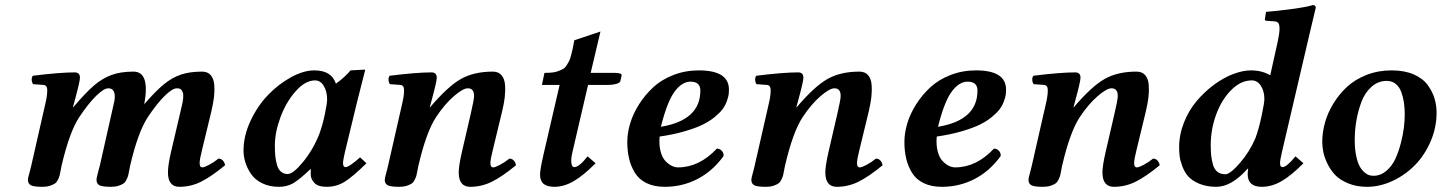

<svg xmlns="http://www.w3.org/2000/svg" viewBox="-20 -718 5617 748"><path d="M425.3 -322.3Q434.1 -374 401.9 -374Q384.8 -374 354.7 -344.7Q324.7 -315.4 289.1 -262.2Q250.5 -204.1 219.7 -71.8Q218.8 -67.4 216.3 -54.2Q213.9 -41 212.4 -34.9Q210.9 -28.8 206.1 -18.6Q201.2 -8.3 194.3 -3.4Q187.5 1.5 175 5.6Q162.6 9.8 146 9.8Q110.4 9.8 99.6 3.4Q88.9 -2.9 88.9 -17.1Q88.9 -21.5 90.8 -30Q92.8 -38.6 96.7 -52.2L101.6 -71.8L158.2 -320.8Q164.1 -346.7 164.1 -367.2Q164.1 -386.2 148.9 -387.2L108.9 -390.1Q104 -397 103.5 -406.7Q103 -416.5 107.9 -422.9Q213.4 -436 271 -436Q291.5 -436 291.5 -415Q291.5 -400.4 269.5 -320.3L264.2 -300.8L265.1 -299.8Q313.5 -356.9 345.9 -384.8Q378.4 -412.6 414.1 -425.8Q449.7 -439 500 -439Q565.4 -439 542 -312Q586.4 -363.3 618.2 -389.4Q649.9 -415.5 684.3 -427.2Q718.8 -439 767.1 -439Q789.1 -439 801 -425Q813 -411.1 814.7 -387Q816.4 -362.8 813.5 -337.9Q810.5 -314.5 803.2 -283.2L767.1 -133.8Q757.8 -97.7 757.8 -82.5Q757.8 -65.9 768.1 -65.9Q775.9 -65.9 794.7 -75.9Q813.5 -85.9 831.1 -100.1Q841.3 -100.1 848.1 -92.8Q855 -85.4 856.9 -74.2Q803.7 -30.3 763.7 -10.3Q723.6 9.8 679.2 9.8Q634.3 9.8 634.3 -46.4Q634.3 -73.7 646 -125L681.2 -274.9L684.1 -287.6Q686.5 -298.8 688 -304.4Q689.5 -310.1 691.4 -319.8Q693.4 -329.6 693.6 -334.7Q693.8 -339.8 693.8 -347.2Q693.8 -354.5 692.1 -358.4Q690.4 -362.3 687.7 -366.5Q685.1 -370.6 680.2 -372.3Q675.3 -374 668.9 -374Q651.9 -374 621.8 -344.7Q591.8 -315.4 556.2 -262.2Q517.6 -204.1 486.8 -71.8Q485.8 -67.4 483.4 -54.2Q481 -41 479.5 -34.9Q478 -28.8 473.1 -18.6Q468.3 -8.3 461.4 -3.4Q454.6 1.5 442.1 5.6Q429.7 9.8 413.1 9.8Q377.4 9.8 366.7 3.4Q356 -2.9 356 -17.1Q356 -21.5 357.9 -30Q359.9 -38.6 363.3 -52.2L368.7 -71.8L424.8 -320.8V-321.3Z M1223.6 -194.8Q1236.8 -230.5 1245.6 -272.9Q1254.4 -315.4 1254.4 -331.1Q1254.4 -361.3 1241.5 -383.1Q1228.5 -404.8 1207.5 -404.8Q1169.4 -404.8 1132.1 -362.8Q1094.7 -320.8 1072.8 -261.7Q1050.8 -202.6 1050.8 -150.9Q1050.8 -127.4 1052.5 -110.1Q1054.2 -92.8 1059.1 -75.7Q1064 -58.6 1074.5 -49.3Q1085 -40 1100.6 -40Q1122.1 -40 1160.9 -87.4Q1199.7 -134.8 1223.6 -194.8ZM1190.4 -39.1Q1190.4 -52.2 1191.4 -58.1L1189.5 -59.1Q1144 -16.1 1120.6 -3.2Q1097.2 9.8 1066.4 9.8Q1029.3 9.8 1001.2 -4.2Q973.1 -18.1 958 -40.3Q942.9 -62.5 935.8 -85.7Q928.7 -108.9 928.7 -131.8Q928.7 -188.5 955.8 -246.6Q982.9 -304.7 1023.4 -347.2Q1064 -389.6 1113 -416.7Q1162.1 -443.8 1204.6 -443.8Q1271.5 -443.8 1288.6 -392.1Q1321.8 -415.5 1345.7 -443.8L1400.4 -446.8Q1402.3 -446.8 1402.3 -443.8L1371.1 -320.8L1323.7 -125Q1316.4 -93.3 1316.4 -83Q1316.4 -66.9 1325.7 -66.9Q1340.3 -66.9 1382.8 -105L1407.7 -82Q1353 -28.3 1321.8 -9.3Q1290.5 9.8 1252.4 9.8Q1218.8 9.8 1204.6 -5.6Q1190.4 -21 1190.4 -39.1Z M1779.3 -125 1814 -274.9Q1826.2 -328.1 1826.7 -340.8Q1828.6 -374 1802.2 -374Q1784.2 -374 1748.8 -343.8Q1713.4 -313.5 1679.2 -262.2Q1640.6 -204.1 1609.9 -71.8Q1608.9 -67.4 1606.4 -54.2Q1604 -41 1602.5 -34.9Q1601.1 -28.8 1596.2 -18.6Q1591.3 -8.3 1584.5 -3.4Q1577.6 1.5 1565.2 5.6Q1552.7 9.8 1536.1 9.8Q1500.5 9.8 1489.7 3.4Q1479 -2.9 1479 -17.1Q1479 -21.5 1481 -30Q1482.9 -38.6 1486.8 -52.2L1491.7 -71.8L1548.3 -320.8Q1554.2 -346.7 1554.2 -367.2Q1554.2 -386.2 1539.1 -387.2L1499 -390.1Q1494.1 -397 1493.7 -406.7Q1493.2 -416.5 1498 -422.9Q1603.5 -436 1661.1 -436Q1681.6 -436 1681.6 -415Q1681.6 -400.4 1659.7 -320.3L1654.3 -300.8L1655.3 -299.8Q1724.1 -380.9 1774.9 -409.9Q1825.7 -439 1899.9 -439Q1921.9 -439 1933.8 -425Q1945.8 -411.1 1947.5 -387Q1949.2 -362.8 1946.3 -337.9Q1943.4 -314.5 1936 -283.2L1899.9 -133.8Q1890.6 -97.7 1890.6 -82.5Q1890.6 -65.9 1901.4 -65.9Q1909.2 -65.9 1928 -75.9Q1946.8 -85.9 1964.4 -100.1Q1974.6 -100.1 1981.4 -92.8Q1988.3 -85.4 1990.2 -74.2Q1937 -30.3 1896.7 -10.3Q1856.4 9.8 1812 9.8Q1767.1 9.8 1767.1 -46.4Q1767.1 -71.3 1779.3 -125Z M2098.1 -119.1 2160.2 -387.2H2091.3L2101.1 -434.1Q2118.2 -434.1 2131.6 -435.5Q2145 -437 2155.5 -441.2Q2166 -445.3 2173.6 -449.5Q2181.2 -453.6 2187.3 -463.1Q2193.4 -472.7 2197 -479.7Q2200.7 -486.8 2204.8 -502.2Q2209 -517.6 2211.2 -528.6Q2213.4 -539.6 2217.3 -561L2319.3 -595.2L2281.2 -434.1H2374Q2401.9 -434.1 2401.9 -424.8L2397 -402.8Q2395.5 -395 2380.9 -391.1Q2366.2 -387.2 2350.1 -387.2H2271L2210 -125Q2203.6 -97.2 2206.1 -82Q2208.5 -66.9 2217.3 -66.9Q2236.3 -66.9 2269 -108.9L2300.3 -82Q2252.9 -34.2 2215.1 -12.2Q2177.2 9.8 2139.2 9.8Q2124.5 9.8 2113.8 6.3Q2103 2.9 2097.4 -2Q2091.8 -6.8 2088.6 -14.2Q2085.4 -21.5 2084.7 -26.9Q2084 -32.2 2084 -39.1Q2084 -58.1 2098.1 -119.1Z M2708.5 -365.2Q2708.5 -399.9 2669.9 -399.9Q2636.7 -399.9 2607.9 -360.8Q2579.1 -321.8 2554.7 -224.1Q2708.5 -249.5 2708.5 -365.2ZM2819.8 -369.1Q2819.8 -358.4 2818.6 -349.1Q2817.4 -339.8 2811.5 -323.5Q2805.7 -307.1 2795.4 -293.2Q2785.2 -279.3 2764.9 -262.5Q2744.6 -245.6 2717 -232.2Q2689.5 -218.8 2646.5 -206.3Q2603.5 -193.8 2549.8 -186Q2546.9 -153.3 2553.5 -128.4Q2560.1 -103.5 2572.3 -90.8Q2584.5 -78.1 2596.9 -72Q2609.4 -65.9 2621.6 -65.9Q2704.1 -65.9 2772.9 -139.2Q2783.7 -139.2 2792 -130.4Q2800.3 -121.6 2798.8 -109.9Q2756.3 -51.3 2697.5 -20.8Q2638.7 9.8 2569.8 9.8Q2527.8 9.8 2498.3 -4.9Q2468.8 -19.5 2453.1 -45.4Q2437.5 -71.3 2430.7 -100.6Q2423.8 -129.9 2423.8 -165Q2423.8 -199.7 2435.1 -237.3Q2446.3 -274.9 2469.7 -311.8Q2493.2 -348.6 2525.1 -378.2Q2557.1 -407.7 2603.5 -425.8Q2649.9 -443.8 2702.6 -443.8Q2819.8 -443.8 2819.8 -369.1Z M3207.5 -125 3242.2 -274.9Q3254.4 -328.1 3254.9 -340.8Q3256.8 -374 3230.5 -374Q3212.4 -374 3177 -343.8Q3141.6 -313.5 3107.4 -262.2Q3068.8 -204.1 3038.1 -71.8Q3037.1 -67.4 3034.7 -54.2Q3032.2 -41 3030.8 -34.9Q3029.3 -28.8 3024.4 -18.6Q3019.5 -8.3 3012.7 -3.4Q3005.9 1.5 2993.4 5.6Q2981 9.8 2964.4 9.8Q2928.7 9.8 2918 3.4Q2907.2 -2.9 2907.2 -17.1Q2907.2 -21.5 2909.2 -30Q2911.1 -38.6 2915 -52.2L2919.9 -71.8L2976.6 -320.8Q2982.4 -346.7 2982.4 -367.2Q2982.4 -386.2 2967.3 -387.2L2927.2 -390.1Q2922.4 -397 2921.9 -406.7Q2921.4 -416.5 2926.3 -422.9Q3031.7 -436 3089.4 -436Q3109.9 -436 3109.9 -415Q3109.9 -400.4 3087.9 -320.3L3082.5 -300.8L3083.5 -299.8Q3152.3 -380.9 3203.1 -409.9Q3253.9 -439 3328.1 -439Q3350.1 -439 3362.1 -425Q3374 -411.1 3375.7 -387Q3377.4 -362.8 3374.5 -337.9Q3371.6 -314.5 3364.3 -283.2L3328.1 -133.8Q3318.8 -97.7 3318.8 -82.5Q3318.8 -65.9 3329.6 -65.9Q3337.4 -65.9 3356.2 -75.9Q3375 -85.9 3392.6 -100.1Q3402.8 -100.1 3409.7 -92.8Q3416.5 -85.4 3418.5 -74.2Q3365.2 -30.3 3325 -10.3Q3284.7 9.8 3240.2 9.8Q3195.3 9.8 3195.3 -46.4Q3195.3 -71.3 3207.5 -125Z M3788.1 -365.2Q3788.1 -399.9 3749.5 -399.9Q3716.3 -399.9 3687.5 -360.8Q3658.7 -321.8 3634.3 -224.1Q3788.1 -249.5 3788.1 -365.2ZM3899.4 -369.1Q3899.4 -358.4 3898.2 -349.1Q3897 -339.8 3891.1 -323.5Q3885.3 -307.1 3875 -293.2Q3864.7 -279.3 3844.5 -262.5Q3824.2 -245.6 3796.6 -232.2Q3769 -218.8 3726.1 -206.3Q3683.1 -193.8 3629.4 -186Q3626.5 -153.3 3633.1 -128.4Q3639.6 -103.5 3651.9 -90.8Q3664.1 -78.1 3676.5 -72Q3689 -65.9 3701.2 -65.9Q3783.7 -65.9 3852.5 -139.2Q3863.3 -139.2 3871.6 -130.4Q3879.9 -121.6 3878.4 -109.9Q3835.9 -51.3 3777.1 -20.8Q3718.3 9.8 3649.4 9.8Q3607.4 9.8 3577.9 -4.9Q3548.3 -19.5 3532.7 -45.4Q3517.1 -71.3 3510.3 -100.6Q3503.4 -129.9 3503.4 -165Q3503.4 -199.7 3514.6 -237.3Q3525.9 -274.9 3549.3 -311.8Q3572.8 -348.6 3604.7 -378.2Q3636.7 -407.7 3683.1 -425.8Q3729.5 -443.8 3782.2 -443.8Q3899.4 -443.8 3899.4 -369.1Z M4287.1 -125 4321.8 -274.9Q4334 -328.1 4334.5 -340.8Q4336.4 -374 4310.1 -374Q4292 -374 4256.6 -343.8Q4221.2 -313.5 4187 -262.2Q4148.4 -204.1 4117.7 -71.8Q4116.7 -67.4 4114.3 -54.2Q4111.8 -41 4110.4 -34.9Q4108.9 -28.8 4104 -18.6Q4099.1 -8.3 4092.3 -3.4Q4085.4 1.5 4073 5.6Q4060.5 9.8 4043.9 9.8Q4008.3 9.8 3997.6 3.4Q3986.8 -2.9 3986.8 -17.1Q3986.8 -21.5 3988.8 -30Q3990.7 -38.6 3994.6 -52.2L3999.5 -71.8L4056.2 -320.8Q4062 -346.7 4062 -367.2Q4062 -386.2 4046.9 -387.2L4006.8 -390.1Q4002 -397 4001.5 -406.7Q4001 -416.5 4005.9 -422.9Q4111.3 -436 4168.9 -436Q4189.5 -436 4189.5 -415Q4189.5 -400.4 4167.5 -320.3L4162.1 -300.8L4163.1 -299.8Q4231.9 -380.9 4282.7 -409.9Q4333.5 -439 4407.7 -439Q4429.7 -439 4441.7 -425Q4453.6 -411.1 4455.3 -387Q4457 -362.8 4454.1 -337.9Q4451.2 -314.5 4443.8 -283.2L4407.7 -133.8Q4398.4 -97.7 4398.4 -82.5Q4398.4 -65.9 4409.2 -65.9Q4417 -65.9 4435.8 -75.9Q4454.6 -85.9 4472.2 -100.1Q4482.4 -100.1 4489.3 -92.8Q4496.1 -85.4 4498 -74.2Q4444.8 -30.3 4404.5 -10.3Q4364.3 9.8 4319.8 9.8Q4274.9 9.8 4274.9 -46.4Q4274.9 -71.3 4287.1 -125Z M4905.8 -332Q4905.8 -362.8 4892.1 -383.8Q4878.4 -404.8 4856.9 -404.8Q4813.5 -404.8 4775.9 -366.5Q4738.3 -328.1 4717.5 -270.5Q4696.8 -212.9 4696.8 -153.8Q4696.8 -129.4 4698.5 -112.8Q4700.2 -96.2 4705.3 -77.4Q4710.4 -58.6 4722.7 -48.8Q4734.9 -39.1 4753.9 -39.1Q4772.5 -39.1 4810.8 -83.5Q4849.1 -127.9 4871.1 -180.2Q4884.3 -215.8 4895 -266.6Q4905.8 -317.4 4905.8 -332ZM5081.1 -583 4974.1 -125Q4966.8 -93.3 4966.8 -83Q4966.8 -66.9 4976.1 -66.9Q4992.7 -66.9 5026.9 -108.9L5058.1 -82Q5010.7 -34.2 4972.7 -12.2Q4934.6 9.8 4896 9.8Q4840.8 9.8 4840.8 -39.1Q4840.8 -50.3 4842.8 -60.1L4840.8 -61Q4777.8 9.8 4718.8 9.8Q4680.7 9.8 4652.3 -2.2Q4624 -14.2 4609.4 -30.5Q4594.7 -46.9 4586.2 -70.1Q4577.6 -93.3 4575.7 -109.6Q4573.7 -126 4573.7 -144Q4573.7 -193.4 4592.5 -240.7Q4611.3 -288.1 4641.6 -324Q4671.9 -359.9 4709 -387.5Q4746.1 -415 4783.9 -429.4Q4821.8 -443.8 4854 -443.8Q4896 -443.8 4928.7 -424.8L4958 -557.1Q4964.8 -587.9 4964.8 -606.9Q4964.8 -622.6 4959.7 -628.7Q4954.6 -634.8 4943.8 -634.8L4913.1 -637.2Q4907.7 -637.2 4907.7 -642.1L4912.1 -671.9Q4949.7 -674.3 5012.7 -682.9Q5075.7 -691.4 5093.8 -698.2Q5106 -698.2 5106 -688Z M5257.8 -172.9Q5257.8 -137.7 5263.4 -111.1Q5269 -84.5 5276.9 -70.3Q5284.7 -56.2 5295.2 -47.1Q5305.7 -38.1 5314 -35.6Q5322.3 -33.2 5330.6 -33.2Q5358.4 -33.2 5380.6 -52Q5402.8 -70.8 5415.8 -98.6Q5428.7 -126.5 5437.5 -160.6Q5446.3 -194.8 5449.5 -222.4Q5452.6 -250 5452.6 -272Q5452.6 -296.9 5449.5 -318.4Q5446.3 -339.8 5439 -359.9Q5431.6 -379.9 5417.2 -391.4Q5402.8 -402.8 5382.8 -402.8Q5348.6 -402.8 5322.8 -379.6Q5296.9 -356.4 5283.4 -319.8Q5270 -283.2 5263.9 -246.1Q5257.8 -209 5257.8 -172.9ZM5131.3 -165Q5131.3 -201.7 5141.8 -240Q5152.3 -278.3 5174.8 -314.9Q5197.3 -351.6 5228.3 -380.1Q5259.3 -408.7 5304.2 -426.3Q5349.1 -443.8 5401.4 -443.8Q5450.7 -443.8 5486.6 -428.5Q5522.5 -413.1 5541.3 -387.7Q5560.1 -362.3 5568.4 -335.2Q5576.7 -308.1 5576.7 -278.8Q5576.7 -221.2 5553.5 -167.2Q5530.3 -113.3 5492.7 -75Q5455.1 -36.6 5405.8 -13.4Q5356.4 9.8 5305.7 9.8Q5265.1 9.8 5232.9 -3.4Q5200.7 -16.6 5182.1 -35.9Q5163.6 -55.2 5151.6 -80.1Q5139.6 -105 5135.5 -125.7Q5131.3 -146.5 5131.3 -165Z"/></svg>

Font: Linux Libertine G
Style: Semibold Italic
Weight: 600
Italic angle: -11.5°
Designer: Philipp H. Poll
Foundry: Philipp H. Poll
Version: Version 5.1.1